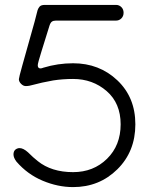

<svg xmlns="http://www.w3.org/2000/svg" viewBox="-20 -750 622 783"><path d="M278 13Q216 13 154 -13Q92 -39 47 -91Q35 -107 35 -120Q35 -142 57 -146H60Q75 -146 94 -129Q116 -107 134 -93Q190 -48 278 -48Q361 -48 416.5 -102.5Q472 -157 472 -243Q472 -329 415 -378.5Q358 -428 278 -428Q236 -428 197 -422Q147 -413 115 -404Q99 -399 85 -399Q75 -399 66 -408Q57 -417 57 -427Q57 -433 71 -483L121 -661Q131 -700 133 -707.5Q135 -715 141 -722.5Q147 -730 163 -730H453Q466 -730 475 -721Q484 -712 484 -698Q484 -684 475 -675Q466 -666 453 -666H208Q198 -666 192 -662Q186 -658 182 -646L149 -540Q134 -492 134 -484Q134 -471 145 -471Q150 -471 157 -474Q216 -492 278 -492Q385 -492 458.5 -422.5Q532 -353 532 -243Q532 -132 458.5 -59.5Q385 13 278 13Z"/></svg>

Font: Gardens CM
Style: Regular
Weight: 400
Designer: Created by: Aleksander Shevchuk, 2010. Modifed by: Daren Olsen, 2020.
Foundry: High-Logic / FontCreator v.13.0.0 build 2663 (64-bit)
Version: Version 3.003 Ukrainian, initial release